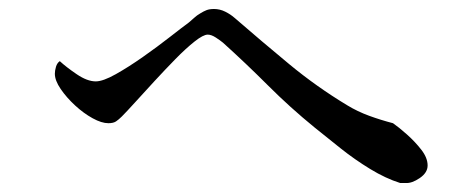

<svg xmlns="http://www.w3.org/2000/svg" viewBox="-20 -563 1040 427"><path d="M931 -195Q931 -179 913.5 -167Q896 -155 882 -156H870Q838 -166 803.5 -187Q769 -208 737 -233.5Q705 -259 679 -280Q625 -324 576 -373Q527 -422 476 -468Q470 -473 460 -479.5Q450 -486 442 -486Q432 -486 412.5 -470.5Q393 -455 370 -431.5Q347 -408 323.5 -382.5Q300 -357 280.5 -335.5Q261 -314 251 -304Q244 -297 238 -293Q232 -289 221 -289Q206 -289 186 -300Q166 -311 147 -328.5Q128 -346 115 -365Q102 -384 102 -399Q102 -406 104.5 -414.5Q107 -423 113 -427Q127 -414 150.5 -398Q174 -382 193 -382Q209 -382 237.5 -398Q266 -414 298 -436.5Q330 -459 357.5 -480.5Q385 -502 400 -513Q406 -518 412 -523.5Q418 -529 425 -533Q433 -538 439.5 -540.5Q446 -543 456 -543Q469 -543 481 -537Q493 -531 502 -523Q562 -471 623 -420.5Q684 -370 752 -329Q775 -315 801 -305.5Q827 -296 854 -289Q867 -280 885 -264Q903 -248 917 -230Q931 -212 931 -195Z"/></svg>

Font: Kaisei HarunoUmi
Style: Regular
Weight: 400
Designer: Font-Kai, 金井和夫
Foundry: KAZUO KANAI
Version: Version 5.003